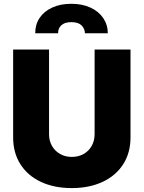

<svg xmlns="http://www.w3.org/2000/svg" viewBox="-20 -963 742 992"><path d="M654.3 -707V-252.9Q654.3 -173.8 616.5 -114.5Q578.6 -55.2 509.8 -23.2Q440.9 8.8 350.6 8.8Q260.3 8.8 191.7 -23.2Q123 -55.2 85.4 -114.5Q47.9 -173.8 47.9 -252.9V-707H233.4V-269.5Q233.4 -235.8 248.5 -209.2Q263.7 -182.6 290.3 -167.5Q316.9 -152.3 350.6 -152.3Q384.8 -152.3 411.6 -167.2Q438.5 -182.1 453.6 -209Q468.8 -235.8 468.8 -269.5V-707ZM348.6 -943.4Q404.8 -943.4 447.3 -923.8Q489.7 -904.3 513.2 -869.9Q536.6 -835.4 537.1 -791H418.9Q418 -815.4 401.1 -832Q384.3 -848.6 348.6 -848.6Q313.5 -848.6 296.4 -832Q279.3 -815.4 280.3 -791H162.1Q161.6 -835.4 184.3 -869.9Q207 -904.3 249.5 -923.8Q292 -943.4 348.6 -943.4Z"/></svg>

Font: Pretendard GOV Black
Style: Regular
Weight: 900
Designer: Base glyphs from Inter by Rasmus Andersson; Hangeul glyphs from Noto Sans CJK(Source Han Sans) by Jang Soo-young and Kan
Foundry: Kil Hyung-jin
Version: Version 1.309